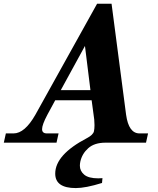

<svg xmlns="http://www.w3.org/2000/svg" viewBox="-108 -752 832 1012"><path d="M368.7 -276.9 339.8 -509.8 212.4 -276.9ZM291.5 239.3Q183.1 239.3 183.1 163.1Q183.1 63.5 350.1 -23.9Q382.8 -41 387.2 -60.1Q390.1 -73.7 390.1 -92.3Q390.1 -106 388.7 -122.1L375 -223.6H183.1L141.6 -147Q113.8 -94.7 113.8 -71.3Q113.8 -48.8 139.2 -48.8H200.7L189.9 0H-87.9L-77.1 -48.8H-36.6Q22.5 -48.8 78.6 -147.5L403.8 -732.4H480L556.6 -147.5Q570.3 -48.8 627.4 -48.8H672.4L661.6 0H448.2Q389.6 0 357.2 29.1Q324.7 58.1 315.4 99.6Q313 111.3 313 121.6Q313 149.4 335.9 168.7Q358.9 188 410.2 188Q418 188 432.1 187L429.7 212.4Q343.3 239.3 291.5 239.3Z"/></svg>

Font: Munson
Style: Bold Italic
Weight: 700
Italic angle: -12°
Designer: Paul James MIller
Foundry: High-Logic / Made with FontCreator
Version: Version 2.10;May 5, 2019;FontCreator 11.5.0.2430 64-bit